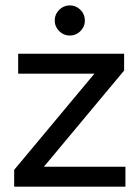

<svg xmlns="http://www.w3.org/2000/svg" viewBox="-20 -702 525 722"><path d="M33.3 0V-63.3L335 -425H48.3V-500H446.7V-436.7L145 -75H451.7V0ZM242.5 -568.3Q219.2 -568.3 202.5 -585Q185.8 -601.7 185.8 -625Q185.8 -648.3 202.5 -665Q219.2 -681.7 242.5 -681.7Q265.8 -681.7 282.5 -665Q299.2 -648.3 299.2 -625Q299.2 -601.7 282.5 -585Q265.8 -568.3 242.5 -568.3Z"/></svg>

Font: Funnel Display
Style: Regular
Weight: 400
Designer: NORD ID, Kristian Moeller
Foundry: Dicotype
Version: Version 1.000